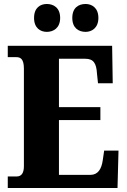

<svg xmlns="http://www.w3.org/2000/svg" viewBox="-20 -944 637 964"><path d="M410 -784C440 -784 474 -803 474 -854C474 -906 440 -924 410 -924C375 -924 343 -906 343 -854C343 -803 375 -784 410 -784ZM215 -784C248 -784 282 -803 282 -854C282 -906 248 -924 215 -924C183 -924 151 -906 151 -854C151 -803 183 -784 215 -784ZM19 0H570L575 -188H503L496 -140C490 -96 472 -66 434 -66H276V-341H484V-406H276V-649H408C450 -649 464 -626 467 -574L472 -526H546L543 -714H19V-657H62C81 -657 100 -650 100 -600V-109C100 -76 88 -58 64 -58H19Z"/></svg>

Font: Noto Serif Myanmar Condensed Black
Style: Regular
Weight: 900
Width: 3
Designer: Ben Mitchell and the Monotype Design Team
Foundry: Monotype Imaging Inc.
Version: Version 2.106